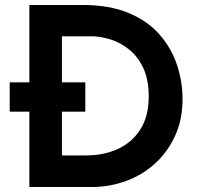

<svg xmlns="http://www.w3.org/2000/svg" viewBox="-20 -752 806 772"><path d="M98 0V-732H311Q421 -732 498 -699.5Q575 -667 622.5 -612Q670 -557 692 -490Q714 -423 714 -354Q714 -272 684.5 -207Q655 -142 604.5 -95.5Q554 -49 487.5 -24.5Q421 0 347 0ZM229 -127H324Q399 -127 456 -154Q513 -181 545.5 -233.5Q578 -286 578 -363Q578 -434 555 -481Q532 -528 496 -555.5Q460 -583 421 -594.5Q382 -606 349 -606H229ZM19 -421H323V-303H19Z"/></svg>

Font: Reem Kufi SemiBold
Style: Regular
Weight: 600
Designer: Khaled Hosny
Version: Version 1.001